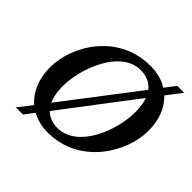

<svg xmlns="http://www.w3.org/2000/svg" viewBox="-193 -948 1180 1180"><g transform="rotate(45 397.0 -357.5)"><path d="M345 11C623 11 776 -247 776 -434C776 -534 743 -608 691 -657L766 -755H706L653 -686C610 -713 559 -726 504 -726C224 -726 72 -474 72 -283C72 -181 108 -101 167 -50L98 40H160L208 -23C247 -1 294 11 345 11ZM209 -256C209 -411 305 -665 478 -665C528 -665 569 -648 597 -612L232 -135C217 -165 209 -206 209 -256ZM638 -458C638 -296 541 -51 368 -51C326 -51 288 -64 261 -92L622 -566C632 -537 638 -501 638 -458Z"/></g></svg>

Font: Noto Serif Semi
Style: Italic
Weight: 600
Italic angle: -12°
Designer: Monotype Design Team
Foundry: Monotype Imaging Inc.
Version: Version 1.901